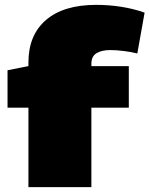

<svg xmlns="http://www.w3.org/2000/svg" viewBox="-20 -770 615 790"><path d="M97 0V-327H11V-481L97 -498V-513Q97 -626 169.5 -688Q242 -750 376 -750Q428 -750 479 -742Q530 -734 575 -718L545 -550Q522 -556 490.5 -560Q459 -564 434 -564Q398 -564 377 -551Q356 -538 356 -508V-498H510V-327H356V0Z"/></svg>

Font: Georama Extended Black
Style: Regular
Weight: 900
Width: 7
Designer: Jean-Baptiste Levee
Foundry: Production Type
Version: Version 1.000